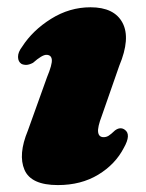

<svg xmlns="http://www.w3.org/2000/svg" viewBox="-20 -508 410 541"><path d="M272 -121.5Q279.5 -121.5 286 -125.5Q292.5 -129.5 304 -140.5Q319 -151.5 331.5 -142.5Q350.5 -129.5 329 -91.5Q305 -45 256.8 -15.8Q208.5 13.5 143 13.5Q67.5 13.5 49 -29.5Q30.5 -72.5 58.5 -140L112.5 -290.5Q127.5 -326.5 126 -340Q124.5 -353.5 110.5 -353.5Q98.5 -353.5 73 -331Q62.5 -325.5 54.5 -325.2Q46.5 -325 40.5 -328Q31 -334 30.8 -347.5Q30.5 -361 42.5 -376.5Q72 -422.5 124 -455Q176 -487.5 235 -487.5Q302 -487.5 325.2 -443.8Q348.5 -400 316 -322.5L267 -182Q254.5 -149.5 256.5 -135.5Q258.5 -121.5 272 -121.5Z"/></svg>

Font: Fraunces 9pt S000 Black
Style: Italic
Weight: 900
Italic angle: -16°
Version: Version 1.000; ttfautohint (v1.8.3)